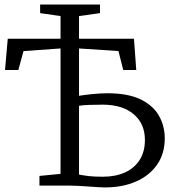

<svg xmlns="http://www.w3.org/2000/svg" viewBox="-20 -814 758 842"><path d="M440 8Q429.5 8 410.5 6.8Q391.5 5.5 369.2 4Q347 2.5 325.8 1.2Q304.5 0 289 0H153V-42.5L245.5 -51.5V-601.5L83 -590L60.5 -507H2L14 -644H245.5V-743.5L156 -756.5V-794H418.5V-756.5L326.5 -743.5V-644H567.5L577.5 -507H520.5L499.5 -590L326.5 -601.5V-394Q344.5 -397 381 -401Q417.5 -405 452 -405Q541.5 -405 596.8 -378Q652 -351 677.2 -306.2Q702.5 -261.5 702.5 -207.5Q702.5 -140 668.8 -91.8Q635 -43.5 576 -17.8Q517 8 440 8ZM430.5 -39Q487.5 -39 529 -58.2Q570.5 -77.5 593 -113.5Q615.5 -149.5 615.5 -200Q615.5 -272 565.8 -313.5Q516 -355 431 -355Q401 -355 371.5 -354Q342 -353 326.5 -350V-48.5Q344 -45 367.2 -42Q390.5 -39 430.5 -39Z"/></svg>

Font: Merriweather 20pt Light
Style: Regular
Weight: 300
Version: Version 2.100